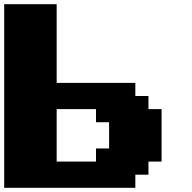

<svg xmlns="http://www.w3.org/2000/svg" viewBox="-20 -895 915 915"><path d="M0 0H625V-62.5H687.5V-125H750V-375H687.5V-437.5H625V-500H250V-875H0ZM437.5 -125H250V-375H437.5V-312.5H500V-187.5H437.5Z"/></svg>

Font: Faithful 32x
Style: Bold
Weight: 400
Foundry: Faithful Resource Pack
Version: Version 1.0; January 27, 2023